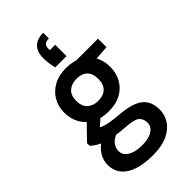

<svg xmlns="http://www.w3.org/2000/svg" viewBox="-305 -881 1199 1199"><g transform="rotate(-45 295.0 -281.0)"><path d="M284 232Q210 232 155.5 214.5Q101 197 71.5 161.5Q42 126 42 73Q42 40 57.5 9.5Q73 -21 104 -46.5Q135 -72 184 -91L244 -34Q191 -17 171 7.5Q151 32 151 60Q151 87 168 104.5Q185 122 214 131Q243 140 282 140Q320 140 347.5 131Q375 122 390 104.5Q405 87 405 63Q405 29 383.5 10Q362 -9 295 -13Q239 -17 198.5 -24Q158 -31 129 -41.5Q100 -52 80 -64.5Q60 -77 47 -90V-113L152 -221L247 -192L122 -79L153 -139Q164 -132 174.5 -126Q185 -120 202 -114.5Q219 -109 248 -104.5Q277 -100 323 -96Q392 -90 434.5 -72Q477 -54 497 -21.5Q517 11 517 60Q517 104 492.5 143.5Q468 183 416.5 207.5Q365 232 284 232ZM284 -157Q220 -157 174.5 -182.5Q129 -208 105 -251Q81 -294 81 -348Q81 -402 105.5 -444.5Q130 -487 175.5 -512.5Q221 -538 284 -538Q350 -538 395 -512.5Q440 -487 463.5 -444.5Q487 -402 487 -348Q487 -294 463.5 -251Q440 -208 395 -182.5Q350 -157 284 -157ZM284 -250Q330 -250 355.5 -274.5Q381 -299 381 -347Q381 -396 355.5 -420Q330 -444 284 -444Q241 -444 213.5 -420Q186 -396 186 -347Q186 -299 213 -274.5Q240 -250 284 -250ZM373 -438 350 -526H557V-451ZM341 -794V-744Q317 -744 305.5 -734.5Q294 -725 294 -706V-688H341V-588H241Q235 -616 232 -638Q229 -660 229 -682Q229 -737 257.5 -765.5Q286 -794 341 -794Z"/></g></svg>

Font: DM Sans 9pt
Style: Semibold
Weight: 600
Designer: Colophon Foundry, Jonny Pinhorn
Foundry: Colophon Foundry
Version: Version 4.004;gftools[0.9.30]